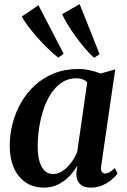

<svg xmlns="http://www.w3.org/2000/svg" viewBox="-20 -868 594 899"><path d="M454 -92.5Q451 -71.5 456.8 -63.5Q462.5 -55.5 472.5 -55.5Q481.5 -55.5 492.5 -61.5Q503.5 -67.5 517.5 -81L530.5 -55.5Q523 -45 505.5 -29.2Q488 -13.5 462.2 -1.5Q436.5 10.5 404 10.5Q370.5 10.5 353.2 -8Q336 -26.5 337.5 -58.5L342.5 -93Q328.5 -68 305.8 -44Q283 -20 253 -4.8Q223 10.5 186.5 10.5Q136.5 10.5 100.2 -14Q64 -38.5 44.8 -82.5Q25.5 -126.5 25.5 -185.5Q25.5 -238 39 -290Q52.5 -342 79 -388Q105.5 -434 144.5 -469.5Q183.5 -505 234.2 -525Q285 -545 347 -545Q374.5 -545 401.8 -538.8Q429 -532.5 450.5 -523.5L519.5 -543ZM388.5 -483Q380.5 -491 367.8 -496.2Q355 -501.5 338 -501.5Q299.5 -501.5 270 -482Q240.5 -462.5 219 -429.8Q197.5 -397 183.8 -355.5Q170 -314 163.2 -269.5Q156.5 -225 156.5 -183Q156.5 -138 165.8 -109.2Q175 -80.5 191 -66.8Q207 -53 228 -53Q245.5 -53 262.2 -61.5Q279 -70 294 -84.5Q309 -99 321 -117.5Q333 -136 341.5 -156.5ZM253 -598Q233.5 -612.5 207.8 -637.2Q182 -662 156.8 -690.5Q131.5 -719 111.5 -745.5Q91.5 -772 82.5 -791L160 -843.5L278 -616.5ZM420.5 -597.5Q401.5 -614 378.8 -640.5Q356 -667 334.2 -697.2Q312.5 -727.5 295.5 -755.2Q278.5 -783 271 -802L353 -848.5L446.5 -614Z"/></svg>

Font: Merriweather 72pt SemiBold
Style: Italic
Weight: 600
Italic angle: -7.8°
Version: Version 2.101